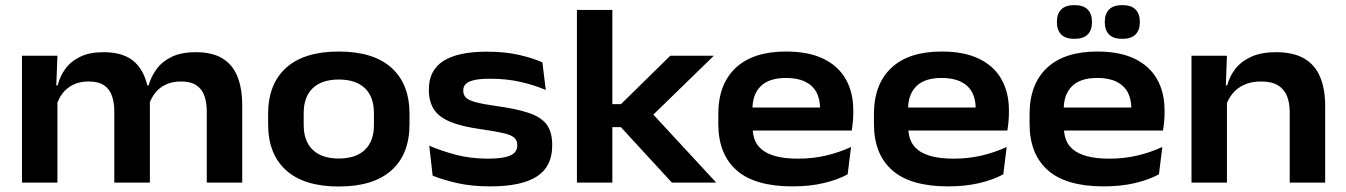

<svg xmlns="http://www.w3.org/2000/svg" viewBox="-20 -698 5144 734"><path d="M770.5 0V-271.5Q770.5 -304.5 761.8 -330.5Q753 -356.5 731.5 -371.5Q710 -386.5 672 -386.5Q637.5 -386.5 612.8 -374.2Q588 -362 572.2 -341.5Q556.5 -321 549 -295.5L534 -371.5H548Q558 -406 579.2 -434.8Q600.5 -463.5 637 -481Q673.5 -498.5 729 -498.5Q791 -498.5 830 -475Q869 -451.5 887.5 -406Q906 -360.5 906 -294.5V0ZM64 0V-485H199.5L194.5 -352L199.5 -338V0ZM417 0V-271.5Q417 -305 408.2 -331Q399.5 -357 378 -371.8Q356.5 -386.5 319 -386.5Q285 -386.5 260 -374.2Q235 -362 219.2 -341.2Q203.5 -320.5 196 -295L178 -371.5H200.5Q209 -406.5 230 -435.2Q251 -464 287 -481.2Q323 -498.5 376 -498.5Q455 -498.5 496.2 -459.5Q537.5 -420.5 547.5 -347Q549.5 -337 551.2 -322.5Q553 -308 553 -296.5V0Z M1275 15Q1143 15 1074 -46.8Q1005 -108.5 1005 -223V-262.5Q1005 -377 1074 -439Q1143 -501 1275 -501Q1407.5 -501 1476.5 -439Q1545.5 -377 1545.5 -262.5V-223Q1545.5 -108.5 1476.5 -46.8Q1407.5 15 1275 15ZM1275 -92Q1340 -92 1374.8 -125Q1409.5 -158 1409.5 -220V-265.5Q1409.5 -328 1374.8 -361Q1340 -394 1275 -394Q1210.5 -394 1175.8 -361Q1141 -328 1141 -265.5V-220Q1141 -158 1175.8 -125Q1210.5 -92 1275 -92Z M1854.5 14.5Q1783 14.5 1728 2Q1673 -10.5 1634 -26.5L1621 -141Q1666 -121.5 1722.2 -106.5Q1778.5 -91.5 1845.5 -91.5Q1903.5 -91.5 1930.5 -103.5Q1957.5 -115.5 1957.5 -142V-143.5Q1957.5 -161.5 1945.5 -172Q1933.5 -182.5 1904 -189.2Q1874.5 -196 1822.5 -203.5Q1745.5 -214 1701.2 -232.5Q1657 -251 1638.2 -280.8Q1619.5 -310.5 1619.5 -353.5V-356.5Q1619.5 -429.5 1675.2 -465Q1731 -500.5 1841 -500.5Q1910 -500.5 1963.8 -488.2Q2017.5 -476 2053.5 -459.5L2066.5 -354Q2024 -372.5 1970.2 -384.8Q1916.5 -397 1855 -397Q1815 -397 1792.5 -391.8Q1770 -386.5 1760.5 -376.8Q1751 -367 1751 -353V-351.5Q1751 -335.5 1760.8 -325.2Q1770.5 -315 1798 -307.5Q1825.5 -300 1878.5 -292.5Q1955 -282 2001.8 -266.2Q2048.5 -250.5 2069.8 -222Q2091 -193.5 2091 -144.5V-141.5Q2091 -61 2032.2 -23.2Q1973.5 14.5 1854.5 14.5Z M2548.5 0 2353.5 -212H2303V-300H2354L2542.5 -485H2709L2465 -247.5V-273.5L2718 0ZM2185.5 0V-660H2321V0Z M3009 14.5Q2866 14.5 2796 -47Q2726 -108.5 2726 -224.5V-262Q2726 -376 2792.5 -438.5Q2859 -501 2985 -501Q3070.5 -501 3127.5 -473.5Q3184.5 -446 3213.2 -395.5Q3242 -345 3242 -276.5V-265.5Q3242 -248.5 3240.2 -231Q3238.5 -213.5 3236 -199H3111.5Q3113.5 -221 3114.2 -243Q3115 -265 3115 -283Q3115 -320 3100.8 -346Q3086.5 -372 3057.5 -386Q3028.5 -400 2985 -400Q2920 -400 2888.2 -368.5Q2856.5 -337 2856.5 -281V-251.5L2857.5 -238.5V-208Q2857.5 -184 2865.5 -163Q2873.5 -142 2892.8 -126Q2912 -110 2946 -100.8Q2980 -91.5 3032 -91.5Q3087 -91.5 3137.2 -103.2Q3187.5 -115 3233.5 -136L3220.5 -31.5Q3180.5 -10 3127.5 2.2Q3074.5 14.5 3009 14.5ZM2792.5 -199V-287H3209.5V-199Z M3604 14.5Q3461 14.5 3391 -47Q3321 -108.5 3321 -224.5V-262Q3321 -376 3387.5 -438.5Q3454 -501 3580 -501Q3665.5 -501 3722.5 -473.5Q3779.5 -446 3808.2 -395.5Q3837 -345 3837 -276.5V-265.5Q3837 -248.5 3835.2 -231Q3833.5 -213.5 3831 -199H3706.5Q3708.5 -221 3709.2 -243Q3710 -265 3710 -283Q3710 -320 3695.8 -346Q3681.5 -372 3652.5 -386Q3623.5 -400 3580 -400Q3515 -400 3483.2 -368.5Q3451.5 -337 3451.5 -281V-251.5L3452.5 -238.5V-208Q3452.5 -184 3460.5 -163Q3468.5 -142 3487.8 -126Q3507 -110 3541 -100.8Q3575 -91.5 3627 -91.5Q3682 -91.5 3732.2 -103.2Q3782.5 -115 3828.5 -136L3815.5 -31.5Q3775.5 -10 3722.5 2.2Q3669.5 14.5 3604 14.5ZM3387.5 -199V-287H3804.5V-199Z M4199 14.5Q4056 14.5 3986 -47Q3916 -108.5 3916 -224.5V-262Q3916 -376 3982.5 -438.5Q4049 -501 4175 -501Q4260.5 -501 4317.5 -473.5Q4374.5 -446 4403.2 -395.5Q4432 -345 4432 -276.5V-265.5Q4432 -248.5 4430.2 -231Q4428.5 -213.5 4426 -199H4301.5Q4303.5 -221 4304.2 -243Q4305 -265 4305 -283Q4305 -320 4290.8 -346Q4276.5 -372 4247.5 -386Q4218.5 -400 4175 -400Q4110 -400 4078.2 -368.5Q4046.5 -337 4046.5 -281V-251.5L4047.5 -238.5V-208Q4047.5 -184 4055.5 -163Q4063.5 -142 4082.8 -126Q4102 -110 4136 -100.8Q4170 -91.5 4222 -91.5Q4277 -91.5 4327.2 -103.2Q4377.5 -115 4423.5 -136L4410.5 -31.5Q4370.5 -10 4317.5 2.2Q4264.5 14.5 4199 14.5ZM3982.5 -199V-287H4399.5V-199ZM4087 -549.5Q4053.5 -549.5 4037 -566.2Q4020.5 -583 4020.5 -612.5V-615.5Q4020.5 -645 4037 -661.8Q4053.5 -678.5 4087 -678.5Q4121.5 -678.5 4138 -661.8Q4154.5 -645 4154.5 -615.5V-612.5Q4154.5 -583 4138 -566.2Q4121.5 -549.5 4087 -549.5ZM4270.5 -549.5Q4236 -549.5 4219.8 -566.2Q4203.5 -583 4203.5 -612.5V-615.5Q4203.5 -645 4220 -661.8Q4236.5 -678.5 4270.5 -678.5Q4304.5 -678.5 4321 -661.8Q4337.5 -645 4337.5 -615.5V-612.5Q4337.5 -583 4321 -566.2Q4304.5 -549.5 4270.5 -549.5Z M4910.5 0V-270Q4910.5 -303.5 4900.5 -329.8Q4890.5 -356 4866.5 -371.2Q4842.5 -386.5 4801 -386.5Q4764 -386.5 4737 -374.2Q4710 -362 4692.8 -341.2Q4675.5 -320.5 4667 -295L4648 -371.5H4671.5Q4680.5 -406.5 4703 -435.2Q4725.5 -464 4763.8 -481.2Q4802 -498.5 4858 -498.5Q4923.5 -498.5 4965 -474.8Q5006.5 -451 5026.2 -405Q5046 -359 5046 -292.5V0ZM4535 0V-485H4670.5L4665.5 -352L4670.5 -339V0Z"/></svg>

Font: AnekLatin_SemiExpandedSemiBold
Style: Regular
Weight: 600
Width: 6
Designer: Yesha Goshar
Foundry: Ek Type
Version: Version 1.003